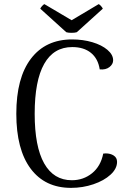

<svg xmlns="http://www.w3.org/2000/svg" viewBox="-20 -897 636 930"><path d="M59 -346Q59 -520 130 -613Q201 -706 329 -706Q382 -706 427.5 -692.5Q473 -679 500.5 -655.5Q528 -632 528 -605Q528 -586 510 -572Q492 -558 463 -561Q455 -613 420.5 -641Q386 -669 330 -669Q240 -669 194 -587.5Q148 -506 148 -346Q148 -187 194 -105.5Q240 -24 328 -24Q384 -24 426 -58Q468 -92 480 -153L492 -154Q515 -154 531 -143.5Q547 -133 547 -113Q547 -80 515.5 -51Q484 -22 432.5 -4.5Q381 13 324 13Q198 13 128.5 -80Q59 -173 59 -346ZM326 -738Q310 -738 301 -741L175 -855Q177 -860 183.5 -867.5Q190 -875 195 -877L327 -799L458 -877Q463 -875 469.5 -867.5Q476 -860 478 -855L352 -741Q343 -738 326 -738Z"/></svg>

Font: Arima Madurai
Style: Regular
Weight: 400
Designer: Joana Correia and Natanael Gama
Foundry: NDISCOVER
Version: Version 1.020